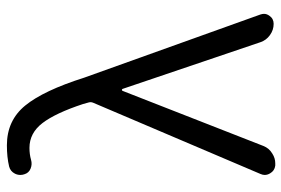

<svg xmlns="http://www.w3.org/2000/svg" viewBox="-156 -694 853 582"><g transform="rotate(-90 271.0 -402.5)"><path d="M120.1 -31.2Q113.3 -13.7 96.7 -3.9Q83 4.9 67.4 4.9Q64.5 4.9 60.5 4.9Q44.9 2.9 37.1 -10.7Q32.2 -18.6 32.2 -27.3Q32.2 -33.2 35.2 -40L251 -546.9Q253.9 -553.7 252 -560.5L247.1 -578.1Q219.7 -661.1 189.5 -700.7Q159.2 -740.2 114.3 -740.2Q94.7 -740.2 78.1 -735.4Q64.5 -731.4 51.3 -736.8Q38.1 -742.2 34.2 -755.9Q32.2 -761.7 32.2 -767.6Q32.2 -776.4 36.1 -784.2Q43 -797.9 57.6 -801.8Q85.9 -808.6 122.1 -808.6Q197.3 -808.6 242.7 -752.9Q288.1 -697.3 327.1 -574.2L518.6 -40Q520.5 -34.2 520.5 -29.3Q520.5 -20.5 514.6 -12.7Q505.9 0 490.2 0Q471.7 0 456.1 -11.2Q440.4 -22.5 434.6 -40L293 -458Q292 -460 290 -460Q288.1 -460 287.1 -458Z"/></g></svg>

Font: Gen Jyuu Gothic P Normal
Style: Regular
Weight: 300
Designer: [Source Han Sans]
Ryoko NISHIZUKA  (kana & ideographs); Paul D. Hunt (Latin, Greek & Cyrillic); Wenlong ZHANG  (bopomofo
Version: Version 1.002.20150607